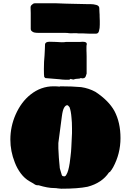

<svg xmlns="http://www.w3.org/2000/svg" viewBox="-20 -1123 795 1168"><path d="M331 23Q324 21 309 21Q271 21 215 4H208Q201 4 193 0Q191 -2 188 -3.5Q185 -5 181 -8L160 -20Q130 -37 107 -67.5Q84 -98 70 -135Q43 -203 43 -274Q43 -353 75 -426Q109 -503 166 -548Q229 -598 306 -598Q330 -598 343 -596Q343 -598 346 -598H349Q419 -598 474 -593Q521 -586 561 -564Q641 -511 676 -448Q713 -378 713 -283Q713 -188 668 -105L658 -89Q654 -83 653 -83L650 -78L643 -74Q600 -10 513 13Q455 25 353 25Q345 25 331 23ZM384 -61Q396 -79 404 -131Q405 -140 409 -171Q413 -202 414 -229Q418 -297 418 -313V-336V-344Q418 -380 415 -406Q412 -447 403 -471Q394 -483 389 -483Q379 -483 370 -468Q361 -453 356 -413L335 -253V-233V-220Q338 -178 338 -165L340 -141L343 -109Q343 -101 345 -95L356 -58Q357 -54 361.5 -52Q366 -50 370 -50Q379 -50 384 -61ZM359 -639Q349 -641 341 -641L256 -648L249 -655Q247 -665 247 -703Q247 -749 251 -786Q251 -801 253 -825L254 -854Q256 -869 282 -869Q308 -869 319 -868Q328 -868 337 -867Q346 -866 356 -866Q373 -866 382 -868H413H423H436H446H454H468Q473 -869 482 -869Q508 -869 508 -856V-854Q506 -848 506 -838V-829V-814Q506 -810 506.5 -802.5Q507 -795 507 -779V-675Q506 -672 505 -669.5Q504 -667 503 -663Q500 -652 492 -648Q490 -648 486.5 -647Q483 -646 478 -646Q476 -646 476 -648H471L464 -645L441 -643Q439 -643 437 -642Q435 -641 433 -641L426 -639Q425 -639 417 -641Q415 -641 413 -642Q411 -643 409 -643Q407 -643 407 -641L401 -638H376Q366 -638 359 -639ZM503 -919 481 -920H456L446 -921H426Q422 -921 414 -920.5Q406 -920 401 -921Q391 -923 376 -923H354H344H244H216Q200 -923 190 -925Q180 -927 174 -933Q167 -938 167 -948V-984V-1014V-1043Q166 -1053 166 -1078Q166 -1088 174 -1094Q175 -1095 180 -1099Q185 -1103 191 -1103H301H323Q336 -1103 376 -1101L416 -1100Q486 -1098 506 -1098H529Q549 -1098 566 -1093Q584 -1088 584 -1073Q584 -1058 585 -1048.5Q586 -1039 586 -1033V-1023Q586 -1008 587 -996V-973Q587 -951 583 -938Q580 -918 563 -918H529Q519 -919 503 -919Z"/></svg>

Font: Sigmar One
Style: Regular
Weight: 400
Designer: Vernon Adams
Foundry: Vernon Adams
Version: Version 2.000